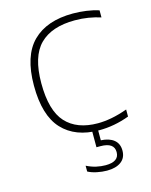

<svg xmlns="http://www.w3.org/2000/svg" viewBox="-113 -621 701 894"><g transform="rotate(-15 237.5 -174.0)"><path d="M304 9Q190 9 127 -58.5Q64 -126 64 -270Q64 -413.5 131.8 -480.8Q199.5 -548 326 -548Q357.5 -548 390 -543.5Q422.5 -539 450 -530V-496Q421 -505 390.8 -510Q360.5 -515 326 -515Q214.5 -515 157.2 -458Q100 -401 100 -272Q100 -140 153.2 -82Q206.5 -24 307 -24Q338 -24 373 -30.5Q408 -37 450 -52V-18Q378 9 304 9ZM291 200Q268 200 242.8 194.8Q217.5 189.5 200 180V152Q224 164 246.8 169Q269.5 174 291 174Q356 174 356 128Q356 82 290 82H271V-10H299V56Q339 58 361.5 76.2Q384 94.5 384 128Q384 163 359.2 181.5Q334.5 200 291 200Z"/></g></svg>

Font: Encode Sans Exp Th
Style: Regular
Weight: 100
Width: 7
Designer: Multiple Designers
Foundry: Impallari Type
Version: Version 3.002; ttfautohint (v1.8.3) -l 8 -r 50 -G 200 -x 14 